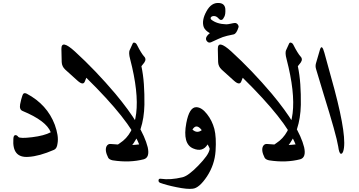

<svg xmlns="http://www.w3.org/2000/svg" viewBox="-20 -1024 2391 1279"><path d="M130 -285Q108 -294 114 -329Q117 -346 121 -360.5Q125 -375 129 -387Q136 -411 158 -400Q294 -328 345 -193Q358 -157 363 -125.5Q368 -94 363 -67Q359 -34 340 -26Q241 17 169 21Q60 29 69 -99Q70 -124 83 -124Q93 -124 102 -112Q112 -100 194 -110Q275 -120 318 -143Q289 -219 130 -285Z M716 -65Q854 -53 907 -62Q843 -223 555 -506L545 -481Q534 -453 497 -486L415 -560Q392 -581 391 -611L389 -698Q388 -764 479 -681Q616 -556 749 -399Q840 -290 893.5 -201Q947 -112 964 -43Q979 25 938 37Q892 49 840 51Q788 53 730 44Q708 39 701 27Q676 -22 690 -50Q699 -66 716 -65Z M849 -43Q821 -11 783 -9Q747 -8 742 -34Q740 -45 778 -70Q962 -188 847 -630Q841 -652 840.5 -666.5Q840 -681 843 -688L863 -732Q867 -742 875 -740Q886 -738 892 -726Q907 -696 919 -677Q931 -658 938 -650Q958 -631 941 -607L922 -583Q934 -527 938.5 -462.5Q943 -398 942 -326Q938 -147 849 -43Z M1221 -204Q1241 -311 1288 -310Q1324 -309 1359 -264Q1393 -221 1408 -165Q1422 -110 1416 -18Q1410 73 1359 151Q1307 229 1264 233Q1229 238 1156 223Q1121 216 1093.5 208.5Q1066 201 1047 194Q1035 189 1036 177Q1037 164 1053 167Q1115 176 1195 157Q1234 148 1301 79Q1335 44 1354.5 16.5Q1374 -11 1377 -33Q1376 -38 1372 -45.5Q1368 -53 1363 -62Q1330 -8 1267 -35Q1195 -65 1221 -204ZM1324 -157Q1288 -204 1262 -161Q1292 -133 1324 -157Z M1758 -65Q1896 -53 1949 -62Q1885 -223 1597 -506L1587 -481Q1576 -453 1539 -486L1457 -560Q1434 -581 1433 -611L1431 -698Q1430 -764 1521 -681Q1658 -556 1791 -399Q1882 -290 1935.5 -201Q1989 -112 2006 -43Q2021 25 1980 37Q1934 49 1882 51Q1830 53 1772 44Q1750 39 1743 27Q1718 -22 1732 -50Q1741 -66 1758 -65ZM1537 -795Q1486 -785 1464 -777Q1442 -769 1387 -743Q1370 -735 1358 -750Q1340 -773 1378 -803Q1346 -821 1337 -844Q1322 -888 1355 -948Q1388 -1009 1440 -1004Q1477 -1001 1481 -965Q1482 -947 1480.5 -934.5Q1479 -922 1475 -914Q1466 -897 1463 -895Q1450 -885 1437 -900Q1423 -916 1408 -917Q1392 -918 1385 -909Q1380 -900 1388 -893Q1424 -864 1487 -862Q1498 -862 1516 -866Q1526 -868 1533 -869.5Q1540 -871 1545 -871Q1556 -871 1564 -861Q1571 -852 1569 -843Q1556 -800 1537 -795Z M1891 -43Q1863 -11 1825 -9Q1789 -8 1784 -34Q1782 -45 1820 -70Q2004 -188 1889 -630Q1883 -652 1882.5 -666.5Q1882 -681 1885 -688L1905 -732Q1909 -742 1917 -740Q1928 -738 1934 -726Q1949 -696 1961 -677Q1973 -658 1980 -650Q2000 -631 1983 -607L1964 -583Q1976 -527 1980.5 -462.5Q1985 -398 1984 -326Q1980 -147 1891 -43Z M2111 -692Q2124 -735 2141 -672L2208 -428Q2295 -100 2266 -15Q2259 3 2250 0Q2239 -3 2233 -48Q2227 -86 2202.5 -173.5Q2178 -261 2136 -396L2086 -562Q2079 -583 2085 -603Z"/></svg>

Font: Amiri
Style: Bold Italic
Weight: 700
Italic angle: 10°
Designer: Khaled Hosny
Version: Version 0.113